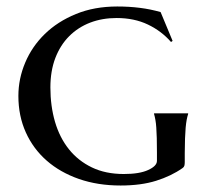

<svg xmlns="http://www.w3.org/2000/svg" viewBox="-20 -554 632 586"><path d="M543.9 -59.1Q543.9 -52.7 542.7 -48.3Q541.5 -43.9 537.1 -41Q502.4 -16.6 456.3 -2.2Q410.2 12.2 348.1 12.2Q278.3 12.2 220.9 -7.8Q163.6 -27.8 122.6 -63.7Q81.5 -99.6 58.8 -149.9Q36.1 -200.2 36.1 -261.2Q36.1 -313.5 56.9 -362.8Q77.6 -412.1 116.7 -450.2Q155.8 -488.3 211.7 -511.2Q267.6 -534.2 337.9 -534.2Q374.5 -534.2 407.2 -530Q439.9 -525.9 470.2 -517.1L506.8 -429.2L502 -425.8Q472.7 -459.5 431.2 -479.2Q389.6 -499 335.9 -499Q292 -499 255.1 -484.9Q218.3 -470.7 191.2 -443.6Q164.1 -416.5 148.9 -377Q133.8 -337.4 133.8 -287.1Q133.8 -230.5 147.9 -182.1Q162.1 -133.8 190.4 -98.4Q218.8 -63 260.5 -43Q302.2 -22.9 357.9 -22.9Q405.8 -22.9 432.4 -35.2Q459 -47.4 459 -63V-88.9Q459 -114.3 458.5 -132.8Q458 -151.4 457 -164.8Q456.1 -178.2 454.3 -188Q452.6 -197.8 450.2 -206.1V-208H554.2V-206.1Q551.8 -198.7 549.8 -188.5Q547.9 -178.2 546.6 -164.1Q545.4 -149.9 544.7 -130.9Q543.9 -111.8 543.9 -86.9Z"/></svg>

Font: Marcellus SC
Style: Regular
Weight: 400
Designer: Astigmatic (AOETI)
Foundry: Astigmatic (AOETI)
Version: Version 1.001